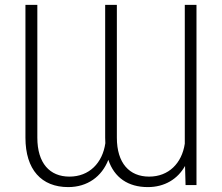

<svg xmlns="http://www.w3.org/2000/svg" viewBox="-20 -747 896 775"><path d="M417.3 -101.9C441.4 -29.8 497.2 8.2 576.7 8.2C644.5 8.2 697.1 -24.1 726.9 -77.1L729 0H773.1V-727.3H725.9V-166.9C714.1 -88.1 660.9 -34.1 582 -34.1C502.5 -34.1 451.7 -88.1 451.7 -191.4V-727.3H404.5V-191.4C404.5 -183.9 404.8 -176.5 405.2 -169C393.8 -89.1 340.2 -34.1 260.3 -34.1C180.8 -34.1 130.7 -88.1 130.7 -191.4V-727.3H82.7V-191.4C82.7 -62.1 147.4 8.2 255.3 8.2C333.1 8.2 391 -34.4 417.3 -101.9Z"/></svg>

Font: Karasuma Gothic
Style: Thin
Weight: 200
Designer: Rasmus Andersson / Ryoko Ishizuka
Foundry: rsms
Version: Version 1.00